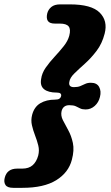

<svg xmlns="http://www.w3.org/2000/svg" viewBox="-63 -756 518 899"><path d="M223 -305.5Q227 -322.5 203 -322.5Q163 -322.5 143.5 -338.2Q124 -354 129.5 -385.5Q133 -413.5 151.2 -439.5Q169.5 -465.5 192.8 -490.5Q216 -515.5 235.5 -540Q255 -564.5 261.5 -589.5Q269 -619 258.5 -632.2Q248 -645.5 217.5 -645.5H195Q169.5 -645.5 161.2 -657.8Q153 -670 158 -692.5Q162.5 -711 177.2 -723.2Q192 -735.5 218.5 -735.5H264.5Q365.5 -735.5 404 -696.8Q442.5 -658 427 -598.5Q415 -551.5 389 -517.5Q363 -483.5 334.8 -458.2Q306.5 -433 285.2 -412.2Q264 -391.5 261.5 -372Q257 -348 283.5 -348Q301.5 -348 313.2 -353Q325 -358 336 -363.2Q347 -368.5 362.5 -368.5Q390.5 -368.5 401.2 -348.8Q412 -329 405 -302Q399 -276.5 380.5 -260Q362 -243.5 338 -243.5Q322 -243.5 312.2 -248.5Q302.5 -253.5 291.8 -258.5Q281 -263.5 261.5 -263.5Q233 -263.5 225.5 -236.5Q220.5 -215.5 231.2 -194Q242 -172.5 256.5 -146.5Q271 -120.5 278.2 -86.8Q285.5 -53 273.5 -8Q258 52 200.2 87.8Q142.5 123.5 42 123.5H-1Q-28.5 123.5 -37.2 110.2Q-46 97 -41 77Q-30.5 33.5 17.5 33.5H41Q72 33.5 90 17.5Q108 1.5 116 -28Q122 -51.5 116.2 -74.8Q110.5 -98 101.2 -121.8Q92 -145.5 86.5 -169.5Q81 -193.5 87.5 -218.5Q97.5 -256 126 -272.8Q154.5 -289.5 194.5 -289.5Q209 -289.5 215.2 -294Q221.5 -298.5 223 -305.5Z"/></svg>

Font: Fraunces 72pt S100 Black
Style: Italic
Weight: 900
Italic angle: -16°
Version: Version 1.000; ttfautohint (v1.8.3)